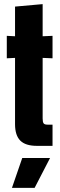

<svg xmlns="http://www.w3.org/2000/svg" viewBox="-20 -708 292 932"><path d="M159 0Q104 0 78.5 -25.5Q53 -51 53 -105V-427L13 -425V-534L53 -532V-676L187 -688V-532L235 -534V-425L187 -427V-133Q187 -116 191.5 -109.5Q196 -103 210 -103H235V0ZM38 204 88 59H223L148 204Z"/></svg>

Font: Mona Sans Condensed
Style: Bold
Weight: 700
Width: 3
Designer: Deni Anggara
Foundry: GitHub
Version: Version 2.000